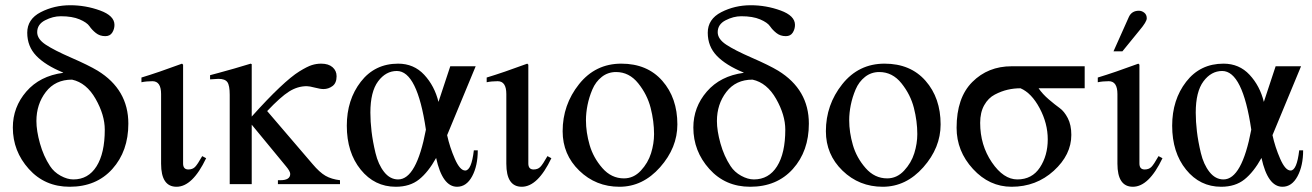

<svg xmlns="http://www.w3.org/2000/svg" viewBox="-20 -703 5009 733"><path d="M221 -425V-426Q153 -454 118.5 -490Q84 -526 84 -578Q84 -630 135.5 -656.5Q187 -683 248 -683Q307 -683 362 -663Q417 -643 417 -608Q417 -592 408.5 -578.5Q400 -565 382 -565Q361 -565 346 -577Q331 -589 321.5 -603Q312 -617 284 -629Q256 -641 212 -641Q182 -641 152 -625.5Q122 -610 122 -580Q122 -554 154.5 -532.5Q187 -511 252.5 -482.5Q318 -454 353 -433Q470 -361 470 -231Q470 -126 409 -58Q348 10 246 10Q151 10 90 -58Q29 -126 29 -216Q29 -294 80.5 -353.5Q132 -413 221 -425ZM380 -208Q380 -264 345 -325.5Q310 -387 255 -399Q191 -399 155 -352Q119 -305 119 -241Q119 -204 132.5 -155.5Q146 -107 171 -69Q186 -46 211.5 -32Q237 -18 260 -18Q317 -18 348.5 -68Q380 -118 380 -208Z M752 -107 767 -99Q715 10 654 10Q595 10 595 -78V-344Q595 -393 562 -393Q539 -393 520 -389V-407Q583 -426 675 -460L679 -456V-79Q679 -56 699 -56Q715 -56 724.5 -65.5Q734 -75 752 -107Z M1278 0H1041V-15H1050Q1088 -15 1088 -39Q1088 -49 1072 -68L941 -227V0H857V-341Q857 -377 848 -389.5Q839 -402 814 -402Q808 -402 782 -400V-416L812 -424Q872 -440 937 -460L941 -458V-258Q1001 -325 1047 -368.5Q1093 -412 1123 -430.5Q1153 -449 1170.5 -454.5Q1188 -460 1206 -460Q1234 -460 1249.5 -446.5Q1265 -433 1265 -412Q1265 -386 1249.5 -374.5Q1234 -363 1215 -363Q1203 -363 1182 -368.5Q1161 -374 1151 -374Q1116 -374 1083.5 -353.5Q1051 -333 1000 -279L1173 -77Q1200 -45 1222.5 -32Q1245 -19 1278 -15Z M1789 -129H1804Q1804 -70 1782.5 -30Q1761 10 1725 10Q1669 10 1645 -100Q1615 -46 1580 -18Q1545 10 1491 10Q1410 10 1357 -55.5Q1304 -121 1304 -223Q1304 -322 1357.5 -391Q1411 -460 1500 -460Q1560 -460 1599.5 -417.5Q1639 -375 1654 -314L1699 -450H1796L1687 -187Q1697 -141 1716.5 -96.5Q1736 -52 1756 -52Q1780 -52 1789 -129ZM1606 -208Q1573 -432 1495 -432Q1453 -432 1423.5 -392.5Q1394 -353 1394 -273Q1394 -239 1398.5 -201Q1403 -163 1413.5 -119Q1424 -75 1446.5 -46.5Q1469 -18 1500 -18Q1570 -18 1606 -208Z M2070 -107 2085 -99Q2033 10 1972 10Q1913 10 1913 -78V-344Q1913 -393 1880 -393Q1857 -393 1838 -389V-407Q1901 -426 1993 -460L1997 -456V-79Q1997 -56 2017 -56Q2033 -56 2042.5 -65.5Q2052 -75 2070 -107Z M2566 -228Q2566 -139 2500 -64.5Q2434 10 2345 10Q2255 10 2191.5 -51.5Q2128 -113 2128 -202Q2128 -303 2190.5 -381.5Q2253 -460 2352 -460Q2451 -460 2508.5 -394.5Q2566 -329 2566 -228ZM2477 -191Q2477 -240 2464 -291Q2451 -342 2416.5 -385Q2382 -428 2332 -428Q2301 -428 2277.5 -409.5Q2254 -391 2241.5 -361.5Q2229 -332 2223 -302Q2217 -272 2217 -244Q2217 -198 2231 -149.5Q2245 -101 2279.5 -61.5Q2314 -22 2362 -22Q2399 -22 2426.5 -51.5Q2454 -81 2465.5 -118Q2477 -155 2477 -191Z M2819 -425V-426Q2751 -454 2716.5 -490Q2682 -526 2682 -578Q2682 -630 2733.5 -656.5Q2785 -683 2846 -683Q2905 -683 2960 -663Q3015 -643 3015 -608Q3015 -592 3006.5 -578.5Q2998 -565 2980 -565Q2959 -565 2944 -577Q2929 -589 2919.5 -603Q2910 -617 2882 -629Q2854 -641 2810 -641Q2780 -641 2750 -625.5Q2720 -610 2720 -580Q2720 -554 2752.5 -532.5Q2785 -511 2850.5 -482.5Q2916 -454 2951 -433Q3068 -361 3068 -231Q3068 -126 3007 -58Q2946 10 2844 10Q2749 10 2688 -58Q2627 -126 2627 -216Q2627 -294 2678.5 -353.5Q2730 -413 2819 -425ZM2978 -208Q2978 -264 2943 -325.5Q2908 -387 2853 -399Q2789 -399 2753 -352Q2717 -305 2717 -241Q2717 -204 2730.5 -155.5Q2744 -107 2769 -69Q2784 -46 2809.5 -32Q2835 -18 2858 -18Q2915 -18 2946.5 -68Q2978 -118 2978 -208Z M3571 -228Q3571 -139 3505 -64.5Q3439 10 3350 10Q3260 10 3196.5 -51.5Q3133 -113 3133 -202Q3133 -303 3195.5 -381.5Q3258 -460 3357 -460Q3456 -460 3513.5 -394.5Q3571 -329 3571 -228ZM3482 -191Q3482 -240 3469 -291Q3456 -342 3421.5 -385Q3387 -428 3337 -428Q3306 -428 3282.5 -409.5Q3259 -391 3246.5 -361.5Q3234 -332 3228 -302Q3222 -272 3222 -244Q3222 -198 3236 -149.5Q3250 -101 3284.5 -61.5Q3319 -22 3367 -22Q3404 -22 3431.5 -51.5Q3459 -81 3470.5 -118Q3482 -155 3482 -191Z M4121 -366H3945Q3960 -344 3984 -323.5Q4008 -303 4025.5 -290.5Q4043 -278 4056.5 -252Q4070 -226 4070 -188Q4070 -112 4003 -51Q3936 10 3842 10Q3757 10 3694.5 -58Q3632 -126 3632 -215Q3632 -330 3692 -390Q3752 -450 3842 -450H4121ZM3980 -171Q3980 -232 3949 -290Q3918 -348 3876 -366Q3851 -366 3827 -360.5Q3803 -355 3778 -342Q3753 -329 3737.5 -301.5Q3722 -274 3722 -234Q3722 -149 3766.5 -83.5Q3811 -18 3864 -18Q3920 -18 3950 -63.5Q3980 -109 3980 -171Z M4231 -507 4290 -639Q4301 -662 4328 -662Q4339 -662 4348.5 -654.5Q4358 -647 4358 -633Q4358 -620 4331 -588L4265 -507ZM4403 -107 4418 -99Q4366 10 4305 10Q4246 10 4246 -78V-344Q4246 -393 4213 -393Q4190 -393 4171 -389V-407Q4234 -426 4326 -460L4330 -456V-79Q4330 -56 4350 -56Q4366 -56 4375.5 -65.5Q4385 -75 4403 -107Z M4940 -129H4955Q4955 -70 4933.5 -30Q4912 10 4876 10Q4820 10 4796 -100Q4766 -46 4731 -18Q4696 10 4642 10Q4561 10 4508 -55.5Q4455 -121 4455 -223Q4455 -322 4508.5 -391Q4562 -460 4651 -460Q4711 -460 4750.5 -417.5Q4790 -375 4805 -314L4850 -450H4947L4838 -187Q4848 -141 4867.5 -96.5Q4887 -52 4907 -52Q4931 -52 4940 -129ZM4757 -208Q4724 -432 4646 -432Q4604 -432 4574.5 -392.5Q4545 -353 4545 -273Q4545 -239 4549.5 -201Q4554 -163 4564.5 -119Q4575 -75 4597.5 -46.5Q4620 -18 4651 -18Q4721 -18 4757 -208Z"/></svg>

Font: STIX Math
Style: Regular
Weight: 400
Designer: MicroPress Inc., with final additions and corrections provided by Coen Hoffman, Elsevier (retired)
Version: Version 1.1.1